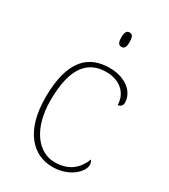

<svg xmlns="http://www.w3.org/2000/svg" viewBox="-184 -827 817 926"><g transform="rotate(30 224.0 -364.0)"><path d="M259 -658C274 -658 282 -666 282 -698C282 -729 274 -738 259 -738C245 -738 236 -729 236 -698C236 -666 245 -658 259 -658ZM259 10C358 10 412 -53 412 -86C412 -98 410 -106 404 -114C382 -60 343 -16 259 -15C169 -14 92 -103 92 -264C92 -452 160 -517 258 -517C343 -517 384 -462 384 -406C399 -407 409 -417 409 -433C409 -490 354 -542 262 -542C148 -542 64 -475 64 -263C64 -78 151 10 259 10Z"/></g></svg>

Font: Noto Serif Gurmukhi Thin
Style: Regular
Weight: 100
Designer: Vaibhav Singh and the Monotype Design Team
Foundry: Monotype Imaging Inc.
Version: Version 2.004